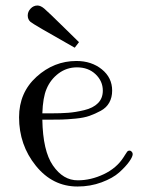

<svg xmlns="http://www.w3.org/2000/svg" viewBox="-20 -662 520 693"><path d="M48.8 -238.8Q48.8 -327.6 111.8 -384.8Q174.8 -441.9 255.9 -441.9Q310.1 -441.9 347.4 -411.9Q384.8 -381.8 384.8 -335Q384.8 -310.1 374.3 -291.5Q363.8 -272.9 343.5 -262Q323.2 -251 303.2 -243.9Q283.2 -236.8 252.7 -233.9Q222.2 -231 202.6 -230.5Q183.1 -230 153.8 -230H132.8Q134.8 -117.2 170.9 -64.9Q208 -10.7 261.2 -11.2Q308.1 -11.2 354.5 -33.2Q400.9 -55.2 425.8 -94.2Q426.8 -95.2 431.4 -103Q436 -110.8 439 -114.5Q441.9 -118.2 445.8 -118.2Q450.7 -119.1 454.8 -115Q459 -110.8 459 -106Q459 -96.2 446 -78.1Q433.1 -60.1 410.2 -39.6Q387.2 -19 346.7 -3.9Q306.2 11.2 259.8 11.2Q169.9 11.2 109.4 -63.7Q48.8 -138.7 48.8 -238.8ZM80.1 -606Q80.1 -620.1 90.6 -631.1Q101.1 -642.1 115.2 -642.1Q126.5 -642.1 139.6 -631.1Q152.8 -620.1 214.8 -559.1Q245.6 -529.3 265.1 -509.8L250 -490.2H249Q100.1 -574.2 90.1 -583Q80.1 -591.8 80.1 -606ZM132.8 -252.9H164.1Q200.2 -252.9 226.1 -254.9Q252 -256.8 283.9 -264.4Q315.9 -272 333.5 -289.6Q351.1 -307.1 351.1 -335Q351.1 -369.1 325 -394Q298.8 -418.9 257.8 -418.9Q220.7 -418.9 191.4 -397Q162.1 -375 147.9 -340.8Q134.8 -310.1 132.8 -252.9Z"/></svg>

Font: CMU Serif Upright Italic
Style: UprightItalic
Weight: 500
Version: Version 0.7.0